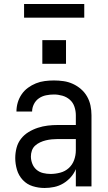

<svg xmlns="http://www.w3.org/2000/svg" viewBox="-20 -929 540 957"><path d="M202 8Q172 8 143 -1Q114 -10 93.5 -32Q73 -54 64.5 -83Q56 -112 56 -141Q56 -167 62.5 -192Q69 -217 84.5 -237Q100 -257 122 -270.5Q144 -284 168.5 -292Q193 -300 218 -303Q243 -306 269 -306H358V-355Q358 -376 351 -397Q344 -418 328 -432Q312 -446 291 -452Q270 -458 249 -458Q229 -458 209.5 -454Q190 -450 174 -439Q158 -428 149 -410Q140 -392 140 -373Q140 -373 140 -373Q140 -373 140 -373Q140 -373 140 -373Q140 -373 140 -373Q140 -373 140 -373Q140 -373 140 -373H62Q62 -373 62 -373Q62 -373 62 -373Q62 -396 68.5 -418Q75 -440 88 -459Q101 -478 119.5 -491.5Q138 -505 159 -513.5Q180 -522 203 -525Q226 -528 249 -528Q273 -528 297 -524.5Q321 -521 343 -511Q365 -501 383.5 -485Q402 -469 414 -448Q426 -427 431 -403Q436 -379 436 -355V0H358V-86Q349 -64 332.5 -45.5Q316 -27 295 -14.5Q274 -2 250 3Q226 8 202 8ZM232 -62Q256 -62 280.5 -68.5Q305 -75 323 -91.5Q341 -108 349.5 -131.5Q358 -155 358 -180V-236H269Q254 -236 238.5 -234.5Q223 -233 208.5 -229.5Q194 -226 180 -219.5Q166 -213 155 -203Q144 -193 139 -178.5Q134 -164 134 -149Q134 -131 141 -113Q148 -95 162 -83Q176 -71 194.5 -66.5Q213 -62 232 -62ZM191 -611V-729H309V-611ZM100 -841V-909H400V-841Z"/></svg>

Font: Iosevka SS04
Style: Regular
Weight: 400
Monospace: yes
Designer: Belleve Invis
Foundry: Belleve Invis
Version: Version 19.0.0; ttfautohint (v1.8.4)